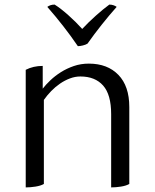

<svg xmlns="http://www.w3.org/2000/svg" viewBox="-20 -809 673 836"><path d="M464 -312Q464 -397 429 -436.5Q394 -476 330 -476Q307 -476 284.5 -467.5Q262 -459 241.5 -445Q221 -431 203 -412.5Q185 -394 171 -374V-8Q157 0 134.5 3.5Q112 7 92 7V-505Q125 -522 166 -522V-423Q179 -440 199.5 -459.5Q220 -479 245.5 -495Q271 -511 301.5 -521.5Q332 -532 367 -532Q448 -532 495.5 -483Q543 -434 543 -343V-8Q529 0 506.5 3.5Q484 7 464 7ZM488 -779Q455 -742 422.5 -701Q390 -660 361 -619Q353 -614 340.5 -611Q328 -608 319 -608Q289 -652 255.5 -695Q222 -738 186 -779Q191 -783 199 -786Q207 -789 218 -789Q245 -772 278.5 -742Q312 -712 338 -683Q365 -712 397.5 -741Q430 -770 456 -789Q466 -789 474.5 -786Q483 -783 488 -779Z"/></svg>

Font: Gotu
Style: Regular
Weight: 400
Designer: Sarang Kulkarni & Kailash Malviya
Foundry: Ek Type
Version: Version 2.320;hotconv 1.0.109;makeotfexe 2.5.65596; ttfautoh